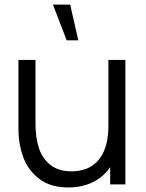

<svg xmlns="http://www.w3.org/2000/svg" viewBox="-20 -800 634 833"><path d="M60 -243V-540H134V-264.3Q134 -200 149.8 -154.7Q165.7 -109.3 200.6 -83Q235.5 -56.7 290.7 -56.7Q342.3 -56.7 377.9 -79.8Q413.5 -102.8 431.9 -146.8Q450.3 -190.7 450.3 -252L502.3 -240.3Q502.3 -159.3 473.8 -102.1Q445.3 -44.8 394.4 -15.8Q343.5 13.3 276.3 13.3Q199.3 13.3 150.9 -23.5Q102.5 -60.3 81.2 -117.2Q60 -174 60 -243ZM458 -133H450.3V-540H524V0H458ZM209.7 -780 269.3 -625H319.7L284.5 -780Z"/></svg>

Font: Tap Sans
Style: Regular
Weight: 400
Designer: Tap Payments
Foundry: Tap Payments
Version: Version 1.001;Glyphs 3.1.2 (3151)